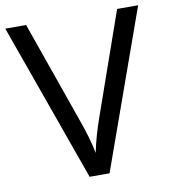

<svg xmlns="http://www.w3.org/2000/svg" viewBox="-81 -784 761 854"><g transform="rotate(-10 300.0 -357.0)"><path d="M600 -714 345 0H255L0 -714H94L255 -256Q271 -212 282 -173.5Q293 -135 300 -100Q307 -135 318 -174Q329 -213 345 -258L505 -714Z"/></g></svg>

Font: Noto Sans Tifinagh Rhissa Ixa
Style: Regular
Weight: 400
Designer: JamraPatel
Foundry: JamraPatel LLC
Version: Version 2.006; ttfautohint (v1.8.4.7-5d5b)